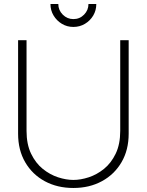

<svg xmlns="http://www.w3.org/2000/svg" viewBox="-20 -920 730 955"><path d="M345 15Q265 15 203 -18.5Q141 -52 105.5 -112.8Q70 -173.5 70 -255V-720H112V-269Q112 -202.5 134.5 -155.8Q157 -109 192.5 -80.2Q228 -51.5 268.5 -38.2Q309 -25 345 -25Q381 -25 421.5 -38.2Q462 -51.5 497.5 -80.2Q533 -109 555.5 -155.8Q578 -202.5 578 -269V-720H620V-255Q620 -174 584.5 -113.2Q549 -52.5 487 -18.8Q425 15 345 15ZM345 -786Q313.5 -786 287.8 -801.5Q262 -817 246.5 -842.8Q231 -868.5 231 -900H270Q270 -869.5 292.2 -847.2Q314.5 -825 345 -825Q376.5 -825 398.2 -847.2Q420 -869.5 420 -900H459Q459 -868.5 443.8 -842.8Q428.5 -817 402.5 -801.5Q376.5 -786 345 -786Z"/></svg>

Font: Manrope Variable Light
Style: Regular
Weight: 200
Designer: Mikhail Sharanda
Foundry: Mikhail Sharanda
Version: Version 4.505